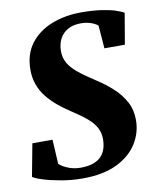

<svg xmlns="http://www.w3.org/2000/svg" viewBox="-85 -819 731 896"><g transform="rotate(-10 280.5 -371.0)"><path d="M234.5 11.5Q183.5 11.5 134.5 3Q85.5 -5.5 49.5 -16.8Q13.5 -28 2 -37L31 -191H126.5L133 -75.5Q147.5 -61.5 174.8 -50.5Q202 -39.5 234 -39.5Q268 -39.5 292 -47.8Q316 -56 330.8 -71.2Q345.5 -86.5 352.2 -107.2Q359 -128 359 -153Q359 -182.5 346.5 -206.8Q334 -231 306.2 -254.8Q278.5 -278.5 233.5 -307.5Q202 -328 174.2 -351.2Q146.5 -374.5 125.5 -401.2Q104.5 -428 93 -459.8Q81.5 -491.5 81.5 -529Q81.5 -603.5 119 -653Q156.5 -702.5 220 -727.8Q283.5 -753 361 -753Q413 -753 452.5 -747.5Q492 -742 519 -733.5Q546 -725 561 -716L536 -569H439L430.5 -678.5Q417.5 -689 397 -696Q376.5 -703 350 -703Q314.5 -703 289.2 -689Q264 -675 250.5 -649.8Q237 -624.5 237 -590.5Q237 -559 251.8 -533.5Q266.5 -508 297.5 -483Q328.5 -458 376 -427.5Q416.5 -401.5 450.5 -370.5Q484.5 -339.5 505.2 -301.2Q526 -263 526 -214.5Q526 -154 493.5 -102.5Q461 -51 396.5 -19.8Q332 11.5 234.5 11.5Z"/></g></svg>

Font: Merriweather 60pt Black
Style: Italic
Weight: 900
Italic angle: -7.8°
Version: Version 2.101